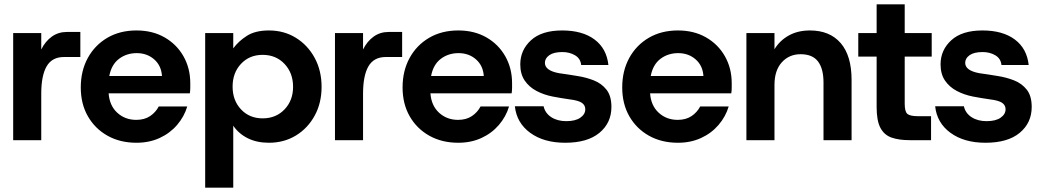

<svg xmlns="http://www.w3.org/2000/svg" viewBox="-20 -649 4829 889"><path d="M41 0V-496H171V-420Q190 -458 220 -479.5Q250 -501 289 -501H352V-385H276Q221 -385 196 -342Q171 -299 171 -215V0Z M612 12Q536 12 478 -20.5Q420 -53 387 -110.5Q354 -168 354 -244Q354 -321 386.5 -380.5Q419 -440 477 -474Q535 -508 612 -508Q686 -508 742 -476Q798 -444 829.5 -388.5Q861 -333 861 -264Q861 -254 861 -242Q861 -230 859 -217H483Q487 -160 523 -127Q559 -94 611 -94Q649 -94 675 -111.5Q701 -129 715 -156H847Q833 -109 800 -70.5Q767 -32 719 -10Q671 12 612 12ZM613 -403Q566 -403 531 -376.5Q496 -350 486 -297H730Q727 -345 694 -374Q661 -403 613 -403Z M930 220V-496H1060V-425Q1084 -458 1123 -483Q1162 -508 1225 -508Q1295 -508 1350 -474Q1405 -440 1437 -381Q1469 -322 1469 -247Q1469 -172 1437 -113.5Q1405 -55 1350 -21.5Q1295 12 1225 12Q1169 12 1127 -9Q1085 -30 1060 -67V220ZM1196 -101Q1258 -101 1297.5 -142.5Q1337 -184 1337 -247Q1337 -311 1297.5 -353Q1258 -395 1196 -395Q1135 -395 1096 -353.5Q1057 -312 1057 -248Q1057 -184 1096 -142.5Q1135 -101 1196 -101Z M1531 0V-496H1661V-420Q1680 -458 1710 -479.5Q1740 -501 1779 -501H1842V-385H1766Q1711 -385 1686 -342Q1661 -299 1661 -215V0Z M2102 12Q2026 12 1968 -20.5Q1910 -53 1877 -110.5Q1844 -168 1844 -244Q1844 -321 1876.5 -380.5Q1909 -440 1967 -474Q2025 -508 2102 -508Q2176 -508 2232 -476Q2288 -444 2319.5 -388.5Q2351 -333 2351 -264Q2351 -254 2351 -242Q2351 -230 2349 -217H1973Q1977 -160 2013 -127Q2049 -94 2101 -94Q2139 -94 2165 -111.5Q2191 -129 2205 -156H2337Q2323 -109 2290 -70.5Q2257 -32 2209 -10Q2161 12 2102 12ZM2103 -403Q2056 -403 2021 -376.5Q1986 -350 1976 -297H2220Q2217 -345 2184 -374Q2151 -403 2103 -403Z M2597 12Q2498 12 2435 -34Q2372 -80 2364 -157H2497Q2504 -125 2532.5 -106.5Q2561 -88 2602 -88Q2644 -88 2667 -104Q2690 -120 2690 -143Q2690 -162 2674 -173Q2658 -184 2617 -189Q2602 -191 2578 -195Q2554 -199 2539 -202Q2498 -210 2464 -228Q2430 -246 2409.5 -276Q2389 -306 2389 -351Q2389 -417 2438.5 -462.5Q2488 -508 2583 -508Q2677 -508 2733 -466Q2789 -424 2797 -348H2671Q2668 -378 2642.5 -393Q2617 -408 2584 -408Q2544 -408 2523.5 -393.5Q2503 -379 2503 -358Q2503 -322 2569 -310Q2583 -308 2610.5 -304Q2638 -300 2654 -297Q2693 -291 2729 -277Q2765 -263 2788 -234Q2811 -205 2811 -154Q2811 -80 2755.5 -34Q2700 12 2597 12Z M3119 12Q3043 12 2985 -20.5Q2927 -53 2894 -110.5Q2861 -168 2861 -244Q2861 -321 2893.5 -380.5Q2926 -440 2984 -474Q3042 -508 3119 -508Q3193 -508 3249 -476Q3305 -444 3336.5 -388.5Q3368 -333 3368 -264Q3368 -254 3368 -242Q3368 -230 3366 -217H2990Q2994 -160 3030 -127Q3066 -94 3118 -94Q3156 -94 3182 -111.5Q3208 -129 3222 -156H3354Q3340 -109 3307 -70.5Q3274 -32 3226 -10Q3178 12 3119 12ZM3120 -403Q3073 -403 3038 -376.5Q3003 -350 2993 -297H3237Q3234 -345 3201 -374Q3168 -403 3120 -403Z M3436 0V-496H3566V-421Q3590 -461 3632 -484.5Q3674 -508 3730 -508Q3822 -508 3872.5 -449.5Q3923 -391 3923 -279V0H3793V-267Q3793 -331 3767.5 -364.5Q3742 -398 3687 -398Q3634 -398 3600 -360.5Q3566 -323 3566 -256V0Z M4192 0Q4142 0 4108 -12Q4074 -24 4056.5 -57Q4039 -90 4039 -153V-387H3954V-496H4039V-629H4169V-496H4294V-387H4169V-169Q4169 -132 4181.5 -121.5Q4194 -111 4231 -111H4291V0Z M4543 12Q4444 12 4381 -34Q4318 -80 4310 -157H4443Q4450 -125 4478.5 -106.5Q4507 -88 4548 -88Q4590 -88 4613 -104Q4636 -120 4636 -143Q4636 -162 4620 -173Q4604 -184 4563 -189Q4548 -191 4524 -195Q4500 -199 4485 -202Q4444 -210 4410 -228Q4376 -246 4355.5 -276Q4335 -306 4335 -351Q4335 -417 4384.5 -462.5Q4434 -508 4529 -508Q4623 -508 4679 -466Q4735 -424 4743 -348H4617Q4614 -378 4588.5 -393Q4563 -408 4530 -408Q4490 -408 4469.5 -393.5Q4449 -379 4449 -358Q4449 -322 4515 -310Q4529 -308 4556.5 -304Q4584 -300 4600 -297Q4639 -291 4675 -277Q4711 -263 4734 -234Q4757 -205 4757 -154Q4757 -80 4701.5 -34Q4646 12 4543 12Z"/></svg>

Font: HostGroteskBold
Style: Bold
Weight: 700
Designer: Doukan Karapınar based on Poppins by Indian Type Foundry, Jonny Pinhorn
Foundry: Element Type
Version: Version 1.001; ttfautohint (v1.8.4.7-5d5b)